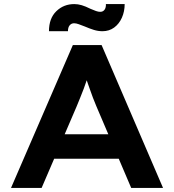

<svg xmlns="http://www.w3.org/2000/svg" viewBox="-20 -921 853 941"><path d="M34 0 337 -700H478L779 0H623L452 -401Q444 -419 435.5 -442Q427 -465 418.5 -489Q410 -513 402 -536Q394 -559 389 -577H420Q414 -555 406.5 -532Q399 -509 390.5 -486.5Q382 -464 373 -442Q364 -420 355 -398L184 0ZM173 -143 224 -263H583L622 -143ZM482 -768Q461 -768 440 -774.5Q419 -781 396 -791Q378 -798 365.5 -802.5Q353 -807 343 -807Q330 -807 321.5 -797Q313 -787 313 -768H220Q220 -831 256 -866Q292 -901 344 -901Q362 -901 380.5 -895.5Q399 -890 423 -878Q439 -871 450.5 -867Q462 -863 471 -863Q485 -863 492.5 -873.5Q500 -884 499 -901H591Q591 -865 577.5 -834.5Q564 -804 539.5 -786Q515 -768 482 -768Z"/></svg>

Font: Lexend Exa SemiBold
Style: Regular
Weight: 600
Designer: Bonnie Shaver-Troup, Thomas Jockin
Foundry: Lexend
Version: Version 1.007